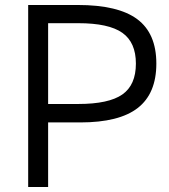

<svg xmlns="http://www.w3.org/2000/svg" viewBox="-20 -750 678 770"><path d="M93 0V-730H292Q454 -730 530.5 -673Q607 -616 607 -495Q607 -375 532.5 -317Q458 -259 302 -259H133V-333H294Q416 -333 470.5 -371Q525 -409 525 -495Q525 -580 470.5 -618.5Q416 -657 294 -657H173V0Z"/></svg>

Font: M PLUS 1 Thin
Style: Regular
Weight: 400
Version: Version 1.001